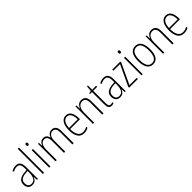

<svg xmlns="http://www.w3.org/2000/svg" viewBox="425 -2479 4105 4105"><g transform="rotate(-45 2478.0 -426.0)"><path d="M210 -590Q281 -590 314 -547Q347 -504 347 -408V-51H318L313 -143H311Q296 -102 265 -71.5Q234 -41 172 -41Q105 -41 72.5 -83Q40 -125 40 -184Q40 -263 91.5 -303.5Q143 -344 237 -352L310 -358V-404Q310 -488 285.5 -522Q261 -556 208 -556Q182 -556 154 -548.5Q126 -541 94 -523L80 -554Q110 -571 143 -580.5Q176 -590 210 -590ZM240 -322Q160 -315 119.5 -281.5Q79 -248 79 -184Q79 -131 105 -102Q131 -73 178 -73Q247 -73 278.5 -127Q310 -181 311 -269V-327Z M533 -51H496V-811H533Z M707 -777Q723 -777 730 -766Q737 -755 737 -740Q737 -722 729 -711.5Q721 -701 706 -701Q691 -701 683.5 -712Q676 -723 676 -739Q676 -755 683 -766Q690 -777 707 -777ZM724 -580V-51H687V-580Z M1299 -590Q1358 -590 1392.5 -548.5Q1427 -507 1427 -418V-51H1389V-415Q1389 -491 1362.5 -523.5Q1336 -556 1294 -556Q1238 -556 1204.5 -510Q1171 -464 1171 -379V-51H1134V-406Q1134 -490 1107.5 -523Q1081 -556 1040 -556Q999 -556 971 -532Q943 -508 929 -466.5Q915 -425 915 -374V-51H878V-580H907L911 -487H914Q923 -512 938.5 -535.5Q954 -559 979.5 -574.5Q1005 -590 1044 -590Q1096 -590 1124 -560.5Q1152 -531 1161 -487H1164Q1181 -533 1213 -561.5Q1245 -590 1299 -590Z M1725 -590Q1782 -590 1817.5 -557Q1853 -524 1869 -469.5Q1885 -415 1885 -351V-318H1587Q1586 -200 1625.5 -137.5Q1665 -75 1743 -75Q1805 -75 1867 -112V-74Q1839 -58 1808.5 -49.5Q1778 -41 1741 -41Q1642 -41 1595.5 -115.5Q1549 -190 1549 -314Q1549 -396 1568.5 -458Q1588 -520 1627 -555Q1666 -590 1725 -590ZM1725 -556Q1666 -556 1629.5 -505Q1593 -454 1588 -351H1849Q1849 -408 1836 -454.5Q1823 -501 1795.5 -528.5Q1768 -556 1725 -556Z M2192 -590Q2258 -590 2293.5 -548Q2329 -506 2329 -416V-51H2291V-407Q2291 -486 2264 -521Q2237 -556 2188 -556Q2126 -556 2086.5 -506Q2047 -456 2047 -353V-51H2010V-580H2039L2043 -476H2045Q2060 -520 2094.5 -555Q2129 -590 2192 -590Z M2578 -75Q2594 -75 2608.5 -78Q2623 -81 2633 -86V-53Q2621 -48 2606 -44.5Q2591 -41 2572 -41Q2519 -41 2498 -75Q2477 -109 2477 -175V-547H2418V-571L2477 -581L2487 -708H2515V-580H2634V-547H2515V-175Q2515 -125 2528 -100Q2541 -75 2578 -75Z M2863 -590Q2934 -590 2967 -547Q3000 -504 3000 -408V-51H2971L2966 -143H2964Q2949 -102 2918 -71.5Q2887 -41 2825 -41Q2758 -41 2725.5 -83Q2693 -125 2693 -184Q2693 -263 2744.5 -303.5Q2796 -344 2890 -352L2963 -358V-404Q2963 -488 2938.5 -522Q2914 -556 2861 -556Q2835 -556 2807 -548.5Q2779 -541 2747 -523L2733 -554Q2763 -571 2796 -580.5Q2829 -590 2863 -590ZM2893 -322Q2813 -315 2772.5 -281.5Q2732 -248 2732 -184Q2732 -131 2758 -102Q2784 -73 2831 -73Q2900 -73 2931.5 -127Q2963 -181 2964 -269V-327Z M3369 -51H3105V-80L3324 -546H3122V-580H3367V-551L3148 -85H3369Z M3497 -777Q3513 -777 3520 -766Q3527 -755 3527 -740Q3527 -722 3519 -711.5Q3511 -701 3496 -701Q3481 -701 3473.5 -712Q3466 -723 3466 -739Q3466 -755 3473 -766Q3480 -777 3497 -777ZM3514 -580V-51H3477V-580Z M4005 -316Q4005 -184 3960 -112.5Q3915 -41 3824 -41Q3734 -41 3687.5 -113Q3641 -185 3641 -317Q3641 -449 3687.5 -519.5Q3734 -590 3825 -590Q3919 -590 3962 -516Q4005 -442 4005 -316ZM3679 -317Q3679 -202 3714.5 -138.5Q3750 -75 3824 -75Q3898 -75 3932.5 -136.5Q3967 -198 3967 -317Q3967 -426 3934.5 -491Q3902 -556 3825 -556Q3750 -556 3714.5 -494Q3679 -432 3679 -317Z M4312 -590Q4378 -590 4413.5 -548Q4449 -506 4449 -416V-51H4411V-407Q4411 -486 4384 -521Q4357 -556 4308 -556Q4246 -556 4206.5 -506Q4167 -456 4167 -353V-51H4130V-580H4159L4163 -476H4165Q4180 -520 4214.5 -555Q4249 -590 4312 -590Z M4747 -590Q4804 -590 4839.5 -557Q4875 -524 4891 -469.5Q4907 -415 4907 -351V-318H4609Q4608 -200 4647.5 -137.5Q4687 -75 4765 -75Q4827 -75 4889 -112V-74Q4861 -58 4830.5 -49.5Q4800 -41 4763 -41Q4664 -41 4617.5 -115.5Q4571 -190 4571 -314Q4571 -396 4590.5 -458Q4610 -520 4649 -555Q4688 -590 4747 -590ZM4747 -556Q4688 -556 4651.5 -505Q4615 -454 4610 -351H4871Q4871 -408 4858 -454.5Q4845 -501 4817.5 -528.5Q4790 -556 4747 -556Z"/></g></svg>

Font: Noto Sans Tamil UI Condensed ExtraLight
Style: Regular
Weight: 200
Width: 3
Designer: Jelle Bosma - Monotype Design Team
Foundry: Monotype Imaging Inc.
Version: Version 2.004; ttfautohint (v1.8.4.7-5d5b)